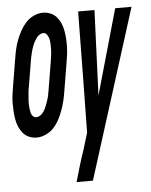

<svg xmlns="http://www.w3.org/2000/svg" viewBox="-75 -572 655 831"><g transform="rotate(-5 252.5 -156.5)"><path d="M70 8Q52 8 36.5 1.5Q21 -5 10 -18Q-1 -31 -7.5 -46.5Q-14 -62 -17 -79.5Q-20 -97 -21 -114.5Q-22 -132 -22 -149.5Q-22 -167 -19.5 -185Q-17 -203 -14 -221L6 -341Q9 -361 13.5 -381Q18 -401 25.5 -420.5Q33 -440 43.5 -459Q54 -478 68 -493.5Q82 -509 102 -518.5Q122 -528 141 -528Q159 -528 175 -521.5Q191 -515 202 -502Q213 -489 219.5 -473.5Q226 -458 229 -440.5Q232 -423 233 -405.5Q234 -388 233.5 -370.5Q233 -353 230.5 -335Q228 -317 225 -299L205 -179Q202 -159 197 -139Q192 -119 185 -99.5Q178 -80 168 -61Q158 -42 144 -26.5Q130 -11 109.5 -1.5Q89 8 70 8ZM75 -80Q83 -80 90.5 -84.5Q98 -89 104 -96.5Q110 -104 113.5 -111.5Q117 -119 120.5 -127Q124 -135 126.5 -143.5Q129 -152 131.5 -160Q134 -168 135 -176.5Q136 -185 138 -193L158 -313Q159 -322 160.5 -331Q162 -340 163 -349Q164 -358 164 -367Q164 -376 164 -384.5Q164 -393 163 -402Q162 -411 159 -419Q156 -427 150.5 -433.5Q145 -440 137 -440Q129 -440 121 -435.5Q113 -431 107.5 -423.5Q102 -416 98 -408.5Q94 -401 90.5 -393Q87 -385 84.5 -376.5Q82 -368 80 -360Q78 -352 76 -343.5Q74 -335 73 -327L53 -207Q51 -198 50.5 -189Q50 -180 49 -171Q48 -162 47.5 -153Q47 -144 47.5 -135.5Q48 -127 49 -118Q50 -109 52 -101Q54 -93 60 -86.5Q66 -80 75 -80ZM224 215Q234 181 244 146.5Q254 112 266 78L288 6L292 -273L295 -520H366L351 -150L456 -520H527L295 215Z"/></g></svg>

Font: Iosevka Semibold Oblique
Style: Regular
Weight: 600
Italic angle: -9°
Monospace: yes
Designer: Belleve Invis
Foundry: Belleve Invis
Version: Version 32.5.0; ttfautohint (v1.8.4)